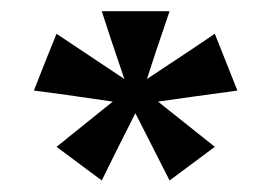

<svg xmlns="http://www.w3.org/2000/svg" viewBox="-20 -760 480 340"><path d="M280.3 -740.2Q240.2 -740.2 160.2 -740.2Q172.9 -700.2 200.2 -620.1Q160.2 -646.5 80.1 -700.2Q66.4 -667 40 -599.6Q86.9 -593.8 179.7 -580.1Q146.5 -553.7 80.1 -500Q106.4 -480.5 160.2 -440.4Q179.7 -480.5 219.7 -559.6Q240.2 -519.5 280.3 -440.4Q306.6 -460 360.4 -500Q327.1 -526.4 259.8 -580.1Q306.6 -586.9 400.4 -599.6Q386.7 -633.8 360.4 -700.2Q320.3 -672.9 240.2 -620.1Q252.9 -660.2 280.3 -740.2Z"/></svg>

Font: Alibu-Mazigh Belkasim 1
Style: Bold
Weight: 400
Designer: Mazigh Moubarik Belkasim
Version: Version 1.0